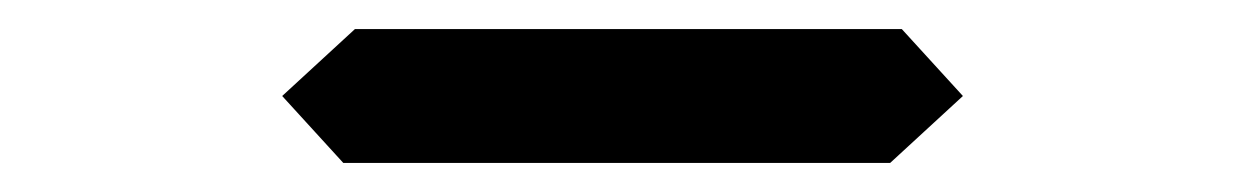

<svg xmlns="http://www.w3.org/2000/svg" viewBox="-20 -566 856 132"><path d="M600 -546 642 -500 592 -454H216L174 -500L224 -546Z"/></svg>

Font: DSEG7 Classic Mini
Style: Italic
Weight: 400
Italic angle: -5°
Designer: Keshikan(Twitter:@keshinomi_88pro)
Version: Version 0.46